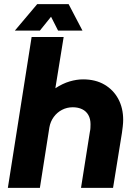

<svg xmlns="http://www.w3.org/2000/svg" viewBox="-20 -909 665 929"><path d="M18 0 133 -730H288L249 -489L248 -482Q283 -505 317 -515Q351 -525 382 -525Q442 -525 485.5 -499.5Q529 -474 552.5 -430Q576 -386 576 -329Q576 -315 574 -297.5Q572 -280 570 -266L527 0H372L415 -272Q417 -280 417.5 -289.5Q418 -299 418 -308Q418 -334 407.5 -352.5Q397 -371 377.5 -380.5Q358 -390 332 -390Q304 -390 280 -377.5Q256 -365 240 -343Q224 -321 219 -293L173 0ZM52 -761 160 -889H312L379 -761H261L227 -828L173 -761Z"/></svg>

Font: MuseoModerno Thin
Style: Bold Italic
Weight: 700
Italic angle: -9°
Version: Version 1.003